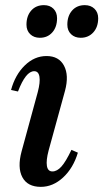

<svg xmlns="http://www.w3.org/2000/svg" viewBox="-20 -714 402 747"><path d="M139 13Q87 13 67 -24.5Q47 -62 64 -125L127 -356Q137 -394 133.5 -415.5Q130 -437 113 -437Q80 -437 50 -358L23 -364Q39 -423 76.5 -459.5Q114 -496 161 -496Q209 -496 229 -458.5Q249 -421 233 -361L169 -128Q159 -90 162.5 -68.5Q166 -47 184 -47Q202 -47 219 -66Q236 -85 258 -131L283 -120Q265 -60 225.5 -23.5Q186 13 139 13ZM294 -567Q271 -567 256.5 -581Q242 -595 242 -618Q242 -652 260.5 -673Q279 -694 310 -694Q333 -694 347.5 -680Q362 -666 362 -643Q362 -609 343 -588Q324 -567 294 -567ZM135 -567Q112 -567 97.5 -581Q83 -595 83 -618Q83 -652 101.5 -673Q120 -694 151 -694Q174 -694 188 -680Q202 -666 202 -643Q202 -609 183.5 -588Q165 -567 135 -567Z"/></svg>

Font: Platypi
Style: Italic
Weight: 400
Italic angle: -13°
Designer: David Sargent
Foundry: Bolt Cutter Type
Version: Version 1.200; ttfautohint (v1.8.4.7-5d5b)